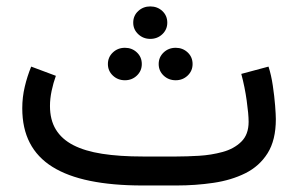

<svg xmlns="http://www.w3.org/2000/svg" viewBox="-20 -569 915 589"><path d="M521.5 0Q580.1 0 634.8 -8.1Q689.5 -16.1 732.7 -37.6Q775.9 -59.1 801 -99.1Q826.2 -139.2 826.2 -203.6Q826.2 -216.3 824 -244.9Q821.8 -273.4 816.9 -306.4Q812 -339.4 803.7 -364.7L720.2 -342.3Q731 -302.2 736.8 -260.3Q742.7 -218.3 742.7 -195.3Q742.7 -156.2 720.2 -134.3Q697.8 -112.3 662.8 -102.8Q627.9 -93.3 590.3 -91.1Q552.7 -88.9 522 -88.9H417.5Q346.7 -88.9 293.5 -97.2Q240.2 -105.5 204.8 -123.8Q169.4 -142.1 151.4 -171.6Q133.3 -201.2 133.3 -244.1Q133.3 -266.1 138.4 -290.5Q143.6 -314.9 151.4 -336.4L75.7 -364.7Q63.5 -335 55.9 -302.7Q48.3 -270.5 48.3 -236.8Q48.3 -175.3 71.5 -130.6Q94.7 -85.9 140.9 -57.1Q187 -28.3 256.1 -14.2Q325.2 0 417.5 0ZM388.7 -499.5Q388.7 -478.5 404.1 -464.1Q419.4 -449.7 440.9 -449.7Q462.9 -449.7 478 -464.1Q493.2 -478.5 493.2 -499.5Q493.2 -521 478 -535.2Q462.9 -549.3 440.9 -549.3Q419.4 -549.3 404.1 -535.2Q388.7 -521 388.7 -499.5ZM466.8 -372.6Q466.8 -351.6 481.9 -337.2Q497.1 -322.8 519 -322.8Q540.5 -322.8 555.7 -337.2Q570.8 -351.6 570.8 -372.6Q570.8 -394 555.7 -408.2Q540.5 -422.4 519 -422.4Q497.1 -422.4 481.9 -408Q466.8 -393.6 466.8 -372.6ZM311 -372.6Q311 -351.6 326.2 -337.2Q341.3 -322.8 363.3 -322.8Q384.8 -322.8 399.9 -337.2Q415 -351.6 415 -372.6Q415 -394 399.9 -408.2Q384.8 -422.4 363.3 -422.4Q341.3 -422.4 326.2 -408Q311 -393.6 311 -372.6Z"/></svg>

Font: Vazirmatn RD NL
Style: Regular
Weight: 400
Designer: Saber Rastikerdar
Foundry: Saber Rastikerdar
Version: Version 32.101